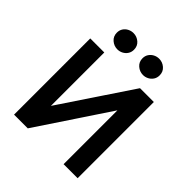

<svg xmlns="http://www.w3.org/2000/svg" viewBox="-244 -1086 1247 1247"><g transform="rotate(45 380.0 -462.0)"><path d="M88.5 0V-700H217.5V-209.5L545.5 -700H672.5V0H543.5V-494.5L214.5 0ZM263 -774Q232 -774 208 -794.8Q184 -815.5 184 -849Q184 -871.5 195 -888.2Q206 -905 224.2 -914.2Q242.5 -923.5 263 -923.5Q294 -923.5 317.8 -903Q341.5 -882.5 341.5 -849Q341.5 -826.5 330.5 -809.8Q319.5 -793 301.5 -783.5Q283.5 -774 263 -774ZM498.5 -774Q467.5 -774 443.5 -794.8Q419.5 -815.5 419.5 -849Q419.5 -871 430.5 -887.8Q441.5 -904.5 459.5 -914Q477.5 -923.5 498.5 -923.5Q529.5 -923.5 553.2 -903Q577 -882.5 577 -849Q577 -826.5 566 -809.8Q555 -793 537 -783.5Q519 -774 498.5 -774Z"/></g></svg>

Font: Geologica Roman Medium
Style: Regular
Weight: 500
Designer: Sindre Bremnes, Frode Helland
Foundry: Monokrom Skriftforlag AS
Version: Version 1.010;gftools[0.9.28]